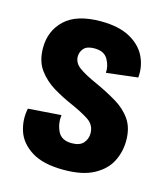

<svg xmlns="http://www.w3.org/2000/svg" viewBox="-89 -612 605 697"><g transform="rotate(15 213.5 -264.0)"><path d="M214 14Q136 14 92.5 -13.5Q49 -41 35.5 -82.5Q22 -124 31 -167L155 -176Q151 -143 164.5 -115Q178 -87 217 -87Q247 -87 260.5 -102.5Q274 -118 274 -139Q274 -171 247 -188.5Q220 -206 179 -224Q144 -239 109 -260Q74 -281 50.5 -313Q27 -345 27 -395Q27 -459 71 -500.5Q115 -542 206 -542Q272 -542 314 -519.5Q356 -497 374.5 -460Q393 -423 389 -380L271 -366Q273 -392 259 -416.5Q245 -441 208 -441Q181 -441 169 -428Q157 -415 157 -397Q157 -373 179.5 -356.5Q202 -340 247 -320Q291 -300 327 -278.5Q363 -257 384.5 -226Q406 -195 406 -147Q406 -105 387.5 -68.5Q369 -32 326.5 -9Q284 14 214 14Z"/></g></svg>

Font: Bricolage Grotesque 12pt Condensed Bricolage Grotesque 10pt Condensed Regular
Style: Bold
Weight: 700
Width: 3
Designer: Mathieu Triay
Foundry: Atelier Triay
Version: Version 1.001; ttfautohint (v1.8.4.7-5d5b);gftools[0.9.33.de